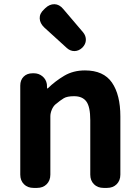

<svg xmlns="http://www.w3.org/2000/svg" viewBox="-20 -918 681 938"><path d="M144 0Q115 0 97 -18Q79 -36 79 -65V-500Q79 -527 95.5 -543.5Q112 -560 139 -560H146Q169 -560 187 -545.5Q205 -531 209 -507L210 -486H213Q250 -522 294 -548Q338 -574 395 -574Q486 -574 527 -514.5Q568 -455 568 -349V-65Q568 -36 550 -18Q532 0 503 0H486Q457 0 439 -18Q421 -36 421 -65V-331Q421 -396 402 -422Q383 -448 342 -448Q308 -448 291.5 -438Q275 -428 252 -409Q240 -399 233 -382Q226 -365 226 -350V-65Q226 -36 208 -18Q190 0 161 0ZM382 -685Q365 -669 344.5 -668.5Q324 -668 307 -683L196 -784Q175 -804 174 -828Q173 -852 195 -872L201 -878Q222 -898 246 -897.5Q270 -897 289 -874L386 -760Q400 -743 399.5 -722.5Q399 -702 382 -685Z"/></svg>

Font: Chiron GoRound TC
Style: Bold
Weight: 700
Designer: Ryoko NISHIZUKA 西塚涼子 (kana, bopomofo & ideographs); Paul D. Hunt (Latin, Greek & Cyrillic); Sandoll Communications 산돌커뮤니
Foundry: Adobe
Version: Version 1.000;hotconv 1.1.1;makeotfexe 2.6.0